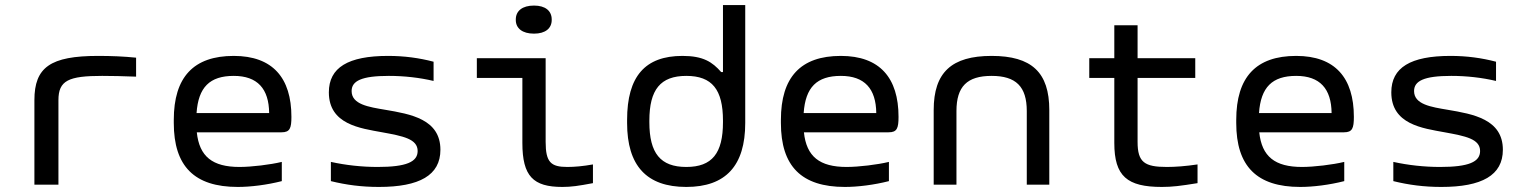

<svg xmlns="http://www.w3.org/2000/svg" viewBox="-20 -730 6040 759"><path d="M384 -430C416 -430 472 -429 518 -427V-502C469 -507 420 -509 368 -509C179 -509 116 -464 116 -334V0H211V-334C211 -412 251 -430 384 -430Z M1132 -268C1132 -422 1058 -509 904 -509C745 -509 667 -425 667 -256V-244C667 -73 748 9 920 9C971 9 1035 1 1094 -14V-90C1049 -79 974 -70 927 -70C820 -70 768 -111 758 -207H1093C1126 -207 1132 -223 1132 -268ZM757 -283C764 -385 809 -430 904 -430C998 -430 1043 -379 1044 -283Z M1491 -207C1573 -192 1631 -181 1631 -133C1631 -90 1586 -70 1473 -70C1410 -70 1347 -77 1288 -90V-14C1349 1 1409 9 1478 9C1638 9 1721 -37 1721 -138C1721 -259 1603 -279 1503 -296C1438 -307 1370 -317 1370 -370C1370 -410 1409 -430 1517 -430C1578 -430 1639 -423 1694 -410V-486C1637 -501 1578 -509 1514 -509C1356 -509 1280 -463 1280 -365C1280 -238 1404 -223 1491 -207Z M2223 -70C2158 -70 2137 -88 2137 -169V-500H1865V-422H2045V-165C2045 -33 2088 9 2203 9C2238 9 2266 5 2324 -6V-80C2285 -73 2251 -70 2223 -70ZM2019 -651C2019 -618 2045 -597 2091 -597C2136 -597 2161 -618 2161 -651V-653C2161 -687 2136 -708 2091 -708C2045 -708 2019 -687 2019 -653Z M2459 -256V-244C2459 -75 2536 9 2693 9C2849 9 2926 -75 2926 -244V-710H2838V-445H2831C2796 -485 2760 -509 2678 -509C2530 -509 2459 -428 2459 -256ZM2547 -247V-253C2547 -376 2591 -430 2693 -430C2795 -430 2838 -376 2838 -253V-247C2838 -124 2795 -70 2693 -70C2591 -70 2547 -124 2547 -247Z M3532 -268C3532 -422 3458 -509 3304 -509C3145 -509 3067 -425 3067 -256V-244C3067 -73 3148 9 3320 9C3371 9 3435 1 3494 -14V-90C3449 -79 3374 -70 3327 -70C3220 -70 3168 -111 3158 -207H3493C3526 -207 3532 -223 3532 -268ZM3157 -283C3164 -385 3209 -430 3304 -430C3398 -430 3443 -379 3444 -283Z M3671 -295V0H3761V-291C3761 -388 3803 -430 3900 -430C3996 -430 4039 -388 4039 -291V0H4128V-295C4128 -444 4058 -509 3900 -509C3742 -509 3671 -444 3671 -295Z M4593 -70C4505 -70 4477 -88 4477 -169V-422H4705V-500H4477V-630H4385V-500H4286V-422H4385V-165C4385 -33 4436 9 4573 9C4614 9 4646 5 4714 -6V-80C4667 -73 4626 -70 4593 -70Z M5332 -268C5332 -422 5258 -509 5104 -509C4945 -509 4867 -425 4867 -256V-244C4867 -73 4948 9 5120 9C5171 9 5235 1 5294 -14V-90C5249 -79 5174 -70 5127 -70C5020 -70 4968 -111 4958 -207H5293C5326 -207 5332 -223 5332 -268ZM4957 -283C4964 -385 5009 -430 5104 -430C5198 -430 5243 -379 5244 -283Z M5691 -207C5773 -192 5831 -181 5831 -133C5831 -90 5786 -70 5673 -70C5610 -70 5547 -77 5488 -90V-14C5549 1 5609 9 5678 9C5838 9 5921 -37 5921 -138C5921 -259 5803 -279 5703 -296C5638 -307 5570 -317 5570 -370C5570 -410 5609 -430 5717 -430C5778 -430 5839 -423 5894 -410V-486C5837 -501 5778 -509 5714 -509C5556 -509 5480 -463 5480 -365C5480 -238 5604 -223 5691 -207Z"/></svg>

Font: LT Wave Mono
Style: Regular
Weight: 400
Designer: Daniel Lyons
Version: Version 2.5 (Glyphs App)